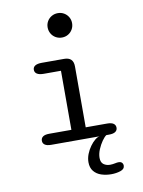

<svg xmlns="http://www.w3.org/2000/svg" viewBox="-103 -812 824 1109"><g transform="rotate(-10 309.5 -257.0)"><path d="M146 -65H275.5V-411.5H174.5Q148.5 -411.5 135.2 -420Q122 -428.5 122 -444Q122 -459.5 135.2 -467.8Q148.5 -476 174.5 -476H305.5Q359.5 -476 359.5 -422V-65H484.5Q510 -65 522.2 -56.5Q534.5 -48 534.5 -32Q534.5 -17 522.2 -8.5Q510 0 484.5 0H146Q121 0 108.8 -8.5Q96.5 -17 96.5 -32Q96.5 -48 108.8 -56.5Q121 -65 146 -65ZM243 -671.5Q243 -691 252.5 -707.2Q262 -723.5 278.5 -733Q295 -742.5 315 -742.5Q335 -742.5 351.2 -733Q367.5 -723.5 377 -707.2Q386.5 -691 386.5 -671.5Q386.5 -651.5 377 -635Q367.5 -618.5 351.2 -609Q335 -599.5 315 -599.5Q295 -599.5 278.5 -609Q262 -618.5 252.5 -635Q243 -651.5 243 -671.5ZM458 227.5Q427 227.5 400 218.5Q373 209.5 356.5 189.2Q340 169 340 136.5Q340 113 349.2 89.2Q358.5 65.5 372.8 45.8Q387 26 402.5 13.5Q418 1 430 0H469Q457.5 7.5 443.2 27.8Q429 48 418.2 73.8Q407.5 99.5 407.5 123Q407.5 149.5 423.2 161Q439 172.5 461 172.5Q468 172.5 476.5 171.5Q485 170.5 491.5 169Q497 167.5 502.2 167Q507.5 166.5 511.5 166.5Q524.5 166.5 531 173.5Q537.5 180.5 537.5 191Q537.5 211 512.8 219.2Q488 227.5 458 227.5Z"/></g></svg>

Font: Sono Monospace
Style: Regular
Weight: 400
Designer: Tyler Finck
Foundry: Tyler Finck
Version: Version 2.112